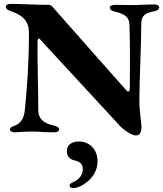

<svg xmlns="http://www.w3.org/2000/svg" viewBox="-20 -678 839 988"><path d="M680 19C697 19 708 7 708 -26C708 -42 697 -112 697 -158C697 -267 707 -438 707 -558C708 -597 726 -611 773 -620C789 -623 799 -629 799 -640C799 -649 789 -655 774 -655C722 -655 707 -652 667 -652C635 -652 617 -653 570 -653C558 -653 545 -648 545 -639C545 -627 558 -621 572 -618C618 -607 644 -592 646 -555C650 -453 649 -305 648 -222C648 -213 645 -207 640 -207C635 -207 628 -215 624 -220C520 -336 355 -525 251 -642C246 -648 240 -653 230 -653C158 -653 84 -658 36 -658C22 -658 10 -654 10 -642C10 -630 27 -623 38 -620C89 -601 129 -577 129 -508C129 -344 116 -188 108 -114C105 -73 89 -44 57 -32C43 -27 31 -22 31 -11C31 -2 46 3 55 3C65 3 104 -1 148 -1C188 -1 204 3 259 3C271 3 284 -2 284 -12C284 -24 270 -29 256 -32C204 -44 177 -67 177 -111C177 -213 172 -369 173 -460C173 -467 174 -480 180 -480C183 -480 189 -473 193 -468C303 -350 468 -169 578 -51C620 0 663 19 680 19ZM360 290C389 290 482 243 482 152C482 93 443 50 385 50C346 50 324 72 324 97C324 127 338 141 362 147C391 154 406 165 406 194C406 226 382 249 353 261C343 266 338 270 338 277C338 285 344 290 360 290Z"/></svg>

Font: EB Garamond
Style: Bold
Weight: 700
Designer: Georg Duffner and Octavio Pardo
Foundry: Georg Duffner
Version: Version 1.000;PS 001.000;hotconv 1.0.88;makeotf.lib2.5.64775